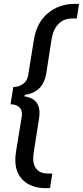

<svg xmlns="http://www.w3.org/2000/svg" viewBox="-20 -796 431 998"><path d="M240 182H218Q136 182 92.5 133Q49 84 63 -6L93 -190Q98 -221 81.5 -237.5Q65 -254 35 -254L49 -344Q79 -344 101 -360.5Q123 -377 127 -408L156 -588Q170 -678 228.5 -727Q287 -776 369 -776H391L379 -700H357Q313 -700 285 -672.5Q257 -645 248 -592L221 -418Q213 -366 184.5 -337.5Q156 -309 109 -303L107 -295Q152 -289 171.5 -261Q191 -233 183 -180L155 -2Q147 51 166.5 78.5Q186 106 230 106H252Z"/></svg>

Font: Sora Variable Italic
Style: Regular
Weight: 400
Designer: Jonathan Barnbrook, Julián Moncada
Foundry: Barnbrook Fonts
Version: Version 2.000